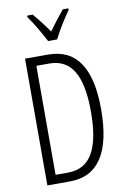

<svg xmlns="http://www.w3.org/2000/svg" viewBox="-102 -1006 697 1065"><g transform="rotate(-10 247.0 -473.5)"><path d="M219 -788H270C293 -835 331 -896 361 -938V-947H330C296 -906 275 -879 245 -837C218 -876 185 -919 160 -947H129V-938C158 -899 195 -835 219 -788ZM443 -365C443 -595 366 -714 207 -714H76V0H203C365 0 443 -125 443 -365ZM385 -362C385 -157 330 -50 201 -50H131V-664H204C332 -664 385 -558 385 -362Z"/></g></svg>

Font: Noto Sans Gurmukhi UI ExtraCondensed Light
Style: Regular
Weight: 300
Width: 2
Designer: Jelle Bosma - Monotype Design Team
Foundry: Monotype Imaging Inc.
Version: Version 2.004